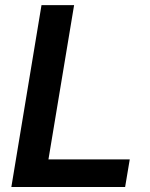

<svg xmlns="http://www.w3.org/2000/svg" viewBox="-20 -748 602 768"><path d="M25.4 0 146 -727.5H276.4L173.8 -110.4H499L480.5 0Z"/></svg>

Font: Inter 18pt SemiBold
Style: Italic
Weight: 600
Italic angle: -9.3988°
Designer: Rasmus Andersson
Foundry: rsms
Version: Version 4.001;git-66647c0bb